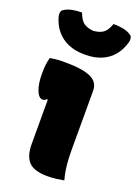

<svg xmlns="http://www.w3.org/2000/svg" viewBox="-156 -886 693 961"><g transform="rotate(20 190.5 -405.5)"><path d="M96 -117Q96 -138 96 -160.5Q96 -183 96 -207.5Q96 -232 96 -256.5Q96 -281 96 -305.5Q96 -330 96 -352H90Q88 -350 86 -348Q84 -346 81.5 -345Q79 -344 76.5 -343.5Q74 -343 70 -343Q51 -343 37.5 -376Q24 -409 24 -465Q24 -493 26.5 -513Q29 -533 34 -551Q41 -552 49 -553Q57 -554 65 -555Q73 -556 81 -556.5Q89 -557 97 -557Q105 -557 111 -557Q183 -557 223 -546.5Q263 -536 278.5 -517Q294 -498 294 -472Q294 -436 294 -397.5Q294 -359 294 -319Q294 -279 294 -239.5Q294 -200 294 -163Q294 -131 295.5 -103.5Q297 -76 301 -50.5Q305 -25 312 0Q289 4 269.5 6.5Q250 9 224 9Q154 9 125 -21Q96 -51 96 -117ZM192 -753Q226 -756 244.5 -770Q263 -784 276 -820Q305 -820 329 -815Q353 -810 369 -799Q378 -794 380 -784.5Q382 -775 380 -764Q369 -721 344 -690Q319 -659 281.5 -643Q244 -627 196 -627H188Q141 -627 103.5 -643Q66 -659 40.5 -690Q15 -721 4 -764Q2 -775 4 -784.5Q6 -794 15 -799Q31 -810 55 -815Q79 -820 108 -820Q121 -784 139.5 -770Q158 -756 192 -753Z"/></g></svg>

Font: Recursive Casual Black
Style: Regular
Weight: 900
Version: Version 1.047